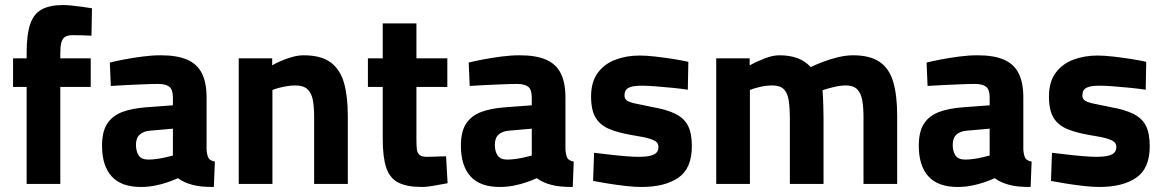

<svg xmlns="http://www.w3.org/2000/svg" viewBox="-20 -732 4630 764"><path d="M86 0V-386H32V-500H86V-522Q86 -594 100 -635.5Q114 -677 146 -694.5Q178 -712 232 -712Q244 -712 264 -710Q284 -708 306.5 -705Q329 -702 346 -699L344 -590Q330 -591 307.5 -591.5Q285 -592 268 -592Q249 -592 238.5 -585Q228 -578 224 -562.5Q220 -547 220 -521V-500H341V-386H220V0Z M541 12Q462 12 424 -30.5Q386 -73 386 -152Q386 -209 407 -240.5Q428 -272 467 -286.5Q506 -301 561 -305L668 -313V-344Q668 -376 653.5 -387Q639 -398 609 -398Q585 -398 551 -396.5Q517 -395 482 -393.5Q447 -392 421 -390L417 -483Q440 -489 474.5 -495.5Q509 -502 547 -507Q585 -512 620 -512Q685 -512 725 -494.5Q765 -477 783.5 -440Q802 -403 802 -344V-136Q804 -114 809.5 -103.5Q815 -93 835 -89L831 12Q803 12 782.5 10Q762 8 744 3Q729 -1 715.5 -7Q702 -13 688 -23Q673 -16 649 -7.5Q625 1 597 6.5Q569 12 541 12ZM570 -97Q586 -97 604 -99.5Q622 -102 639 -106Q656 -110 668 -113V-220L577 -212Q551 -210 536 -196.5Q521 -183 521 -156Q521 -130 532 -113.5Q543 -97 570 -97Z M930 0V-500H1063V-472Q1078 -481 1099 -490Q1120 -499 1143.5 -505.5Q1167 -512 1188 -512Q1258 -512 1296 -483.5Q1334 -455 1349 -401.5Q1364 -348 1364 -271V0H1230V-267Q1230 -305 1225 -333Q1220 -361 1204 -376.5Q1188 -392 1155 -392Q1138 -392 1120.5 -389Q1103 -386 1088.5 -382Q1074 -378 1064 -374V0Z M1659 12Q1599 12 1565 -5.5Q1531 -23 1517 -64.5Q1503 -106 1503 -178V-386H1444V-500H1503V-639H1637V-500H1760V-386H1637V-181Q1637 -156 1638.5 -140Q1640 -124 1649 -116Q1658 -108 1679 -108Q1689 -108 1703 -108.5Q1717 -109 1731 -109.5Q1745 -110 1755 -110L1761 -3Q1739 1 1709 6.5Q1679 12 1659 12Z M1969 12Q1890 12 1852 -30.5Q1814 -73 1814 -152Q1814 -209 1835 -240.5Q1856 -272 1895 -286.5Q1934 -301 1989 -305L2096 -313V-344Q2096 -376 2081.5 -387Q2067 -398 2037 -398Q2013 -398 1979 -396.5Q1945 -395 1910 -393.5Q1875 -392 1849 -390L1845 -483Q1868 -489 1902.5 -495.5Q1937 -502 1975 -507Q2013 -512 2048 -512Q2113 -512 2153 -494.5Q2193 -477 2211.5 -440Q2230 -403 2230 -344V-136Q2232 -114 2237.5 -103.5Q2243 -93 2263 -89L2259 12Q2231 12 2210.5 10Q2190 8 2172 3Q2157 -1 2143.5 -7Q2130 -13 2116 -23Q2101 -16 2077 -7.5Q2053 1 2025 6.5Q1997 12 1969 12ZM1998 -97Q2014 -97 2032 -99.5Q2050 -102 2067 -106Q2084 -110 2096 -113V-220L2005 -212Q1979 -210 1964 -196.5Q1949 -183 1949 -156Q1949 -130 1960 -113.5Q1971 -97 1998 -97Z M2532 12Q2505 12 2470 8Q2435 4 2400.5 -1.5Q2366 -7 2340 -12L2344 -124Q2371 -121 2404.5 -117Q2438 -113 2469.5 -110.5Q2501 -108 2519 -108Q2551 -108 2568.5 -112.5Q2586 -117 2593 -125.5Q2600 -134 2600 -147Q2600 -158 2593.5 -165.5Q2587 -173 2565 -180Q2543 -187 2497 -194Q2443 -203 2406 -218Q2369 -233 2350.5 -263Q2332 -293 2332 -348Q2332 -406 2358.5 -442Q2385 -478 2429 -494.5Q2473 -511 2525 -511Q2552 -511 2587 -507Q2622 -503 2657.5 -497.5Q2693 -492 2719 -486L2717 -375Q2691 -379 2656 -382.5Q2621 -386 2588.5 -388.5Q2556 -391 2535 -391Q2506 -391 2491 -386.5Q2476 -382 2470.5 -373.5Q2465 -365 2465 -351Q2465 -340 2473.5 -333Q2482 -326 2506 -320.5Q2530 -315 2576 -306Q2634 -296 2668.5 -278.5Q2703 -261 2718 -231Q2733 -201 2733 -150Q2733 -62 2679.5 -25Q2626 12 2532 12Z M2830 0V-500H2963V-472Q2986 -485 3020 -498.5Q3054 -512 3081 -512Q3123 -512 3153.5 -500.5Q3184 -489 3206 -465Q3226 -475 3255 -486Q3284 -497 3315.5 -504.5Q3347 -512 3374 -512Q3442 -512 3480.5 -485.5Q3519 -459 3534.5 -405.5Q3550 -352 3550 -271V0H3416V-267Q3416 -305 3411 -333Q3406 -361 3391 -376.5Q3376 -392 3346 -392Q3324 -392 3297 -385.5Q3270 -379 3253 -373Q3255 -349 3256 -314.5Q3257 -280 3257 -259V0H3123V-257Q3123 -302 3118.5 -332Q3114 -362 3099 -377Q3084 -392 3053 -392Q3029 -392 3003.5 -386Q2978 -380 2964 -374V0Z M3791 12Q3712 12 3674 -30.5Q3636 -73 3636 -152Q3636 -209 3657 -240.5Q3678 -272 3717 -286.5Q3756 -301 3811 -305L3918 -313V-344Q3918 -376 3903.5 -387Q3889 -398 3859 -398Q3835 -398 3801 -396.5Q3767 -395 3732 -393.5Q3697 -392 3671 -390L3667 -483Q3690 -489 3724.5 -495.5Q3759 -502 3797 -507Q3835 -512 3870 -512Q3935 -512 3975 -494.5Q4015 -477 4033.5 -440Q4052 -403 4052 -344V-136Q4054 -114 4059.5 -103.5Q4065 -93 4085 -89L4081 12Q4053 12 4032.5 10Q4012 8 3994 3Q3979 -1 3965.5 -7Q3952 -13 3938 -23Q3923 -16 3899 -7.5Q3875 1 3847 6.5Q3819 12 3791 12ZM3820 -97Q3836 -97 3854 -99.5Q3872 -102 3889 -106Q3906 -110 3918 -113V-220L3827 -212Q3801 -210 3786 -196.5Q3771 -183 3771 -156Q3771 -130 3782 -113.5Q3793 -97 3820 -97Z M4354 12Q4327 12 4292 8Q4257 4 4222.5 -1.5Q4188 -7 4162 -12L4166 -124Q4193 -121 4226.5 -117Q4260 -113 4291.5 -110.5Q4323 -108 4341 -108Q4373 -108 4390.5 -112.5Q4408 -117 4415 -125.5Q4422 -134 4422 -147Q4422 -158 4415.5 -165.5Q4409 -173 4387 -180Q4365 -187 4319 -194Q4265 -203 4228 -218Q4191 -233 4172.5 -263Q4154 -293 4154 -348Q4154 -406 4180.5 -442Q4207 -478 4251 -494.5Q4295 -511 4347 -511Q4374 -511 4409 -507Q4444 -503 4479.5 -497.5Q4515 -492 4541 -486L4539 -375Q4513 -379 4478 -382.5Q4443 -386 4410.5 -388.5Q4378 -391 4357 -391Q4328 -391 4313 -386.5Q4298 -382 4292.5 -373.5Q4287 -365 4287 -351Q4287 -340 4295.5 -333Q4304 -326 4328 -320.5Q4352 -315 4398 -306Q4456 -296 4490.5 -278.5Q4525 -261 4540 -231Q4555 -201 4555 -150Q4555 -62 4501.5 -25Q4448 12 4354 12Z"/></svg>

Font: Titillium Web SemiBold
Style: Regular
Weight: 600
Designer: Mohamed Gaber, Accademia di Belle Arti di Urbino
Foundry: Kief Type Foundry, Accademia di Belle Arti di Urbino
Version: Version 3.000; ttfautohint (v1.8.4)